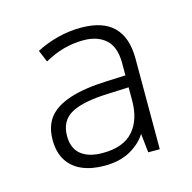

<svg xmlns="http://www.w3.org/2000/svg" viewBox="-61 -783 451 450"><g transform="rotate(-15 164.5 -558.5)"><path d="M171 -722Q224 -722 250 -696Q276 -670 276 -619V-399H248L243 -445Q230 -424 204.5 -409.5Q179 -395 141 -395Q110 -395 87 -405Q64 -415 51.5 -435Q39 -455 39 -485Q39 -518 55.5 -539Q72 -560 107.5 -571.5Q143 -583 196 -585L243 -587V-617Q243 -656 223 -674Q203 -692 169 -692Q144 -692 120.5 -685.5Q97 -679 74 -666L62 -695Q85 -707 113 -714.5Q141 -722 171 -722ZM196 -556Q132 -554 103 -538Q74 -522 74 -485Q74 -455 92.5 -440Q111 -425 145 -425Q195 -425 219 -452Q243 -479 243 -526V-558Z"/></g></svg>

Font: Noto Sans Armenian ExtraLight
Style: Regular
Weight: 250
Designer: Monotype Design Team
Foundry: Monotype Imaging Inc.
Version: Version 2.007